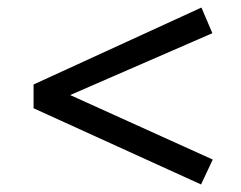

<svg xmlns="http://www.w3.org/2000/svg" viewBox="-20 -534 640 509"><path d="M513 -45 69 -247V-310L514 -514L543 -446L166 -282L544 -111Z"/></svg>

Font: Wittgenstein Black
Style: Regular
Weight: 900
Designer: Jörg Drees
Foundry: Jörg Drees
Version: Version 1.303; ttfautohint (v1.8.4.7-5d5b)